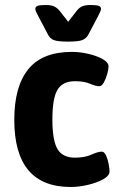

<svg xmlns="http://www.w3.org/2000/svg" viewBox="-20 -738 468 766"><path d="M262 8Q37 8 37 -260Q37 -393 93 -462Q149 -531 267 -531Q299 -531 333 -523Q367 -515 390 -502Q413 -489 413 -473Q413 -462 408 -443.5Q403 -425 394.5 -409.5Q386 -394 376 -394Q362 -394 339 -404Q316 -414 279 -414Q230 -414 209.5 -380Q189 -346 189 -262Q189 -177 209.5 -143Q230 -109 279 -109Q318 -109 344.5 -121Q371 -133 386 -133Q396 -133 403 -118Q410 -103 413.5 -84Q417 -65 417 -54Q417 -37 392 -23Q367 -9 331 -0.5Q295 8 262 8ZM342 -718Q365 -718 374 -714.5Q383 -711 383 -703Q383 -698 380 -692Q377 -686 372 -675L333 -601Q324 -584 308 -578Q292 -572 252 -572Q211 -572 195 -578Q179 -584 171 -601L132 -675Q126 -686 123.5 -692Q121 -698 121 -703Q121 -711 129.5 -714.5Q138 -718 162 -718Q186 -718 198 -711.5Q210 -705 221 -691L252 -651L283 -691Q293 -705 305 -711.5Q317 -718 342 -718Z"/></svg>

Font: Asap Semi Condensed
Style: Bold
Weight: 700
Width: 4
Designer: Pablo Cosgaya
Foundry: Omnibus-Type
Version: Version 3.001; ttfautohint (v1.8.4.7-5d5b)